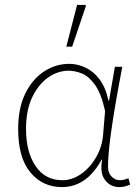

<svg xmlns="http://www.w3.org/2000/svg" viewBox="-20 -750 572 782"><path d="M232 12Q154 12 104 -47.5Q54 -107 54 -225Q54 -310 83 -369Q112 -428 159.5 -459Q207 -490 262 -490Q294 -490 326.5 -475.5Q359 -461 384.5 -428Q410 -395 422 -340H424L448 -478H478Q468 -426 458 -370Q448 -314 439.5 -259.5Q431 -205 425.5 -156.5Q420 -108 420 -70Q420 -46 434.5 -31Q449 -16 468 -16Q477 -16 486.5 -18.5Q496 -21 503 -24L510 2Q503 5 492 8.5Q481 12 466 12Q430 12 408 -16.5Q386 -45 396 -100H394Q333 12 232 12ZM234 -16Q274 -16 310.5 -41.5Q347 -67 371.5 -109.5Q396 -152 400 -202L408 -298Q392 -370 366.5 -405Q341 -440 313 -451Q285 -462 260 -462Q215 -462 175.5 -434Q136 -406 111 -353.5Q86 -301 86 -225Q86 -131 125 -73.5Q164 -16 234 -16ZM250 -560 294 -730H328L330 -726L274 -560Z"/></svg>

Font: Source Sans 3
Style: Regular
Weight: 200
Designer: Paul D. Hunt
Foundry: Adobe
Version: Version 3.046;hotconv 1.0.118;makeotfexe 2.5.65603